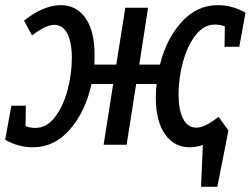

<svg xmlns="http://www.w3.org/2000/svg" viewBox="-26 -560 970 743"><path d="M900 -379H843L844 -458Q827 -465 806 -465Q763 -465 731 -424Q699 -383 682 -320Q665 -257 665 -194Q665 -135 682.5 -100.5Q700 -66 734 -66Q767 -66 820 -108L857 -56Q855 -54 855 -54L858 -55L815 163H752L759 1Q732 10 708 10Q648 10 612.5 -40.5Q577 -91 577 -183Q577 -210 580 -235H501L464 0H375L412 -235H328Q305 -129 245 -59.5Q185 10 101 10Q46 10 -6 -19L18 -151H74L73 -72Q91 -65 111 -65Q154 -65 186 -106Q218 -147 235 -210Q252 -273 252 -336Q252 -396 234.5 -430Q217 -464 183 -464Q152 -464 98 -423L67 -480Q104 -510 140.5 -525Q177 -540 209 -540Q270 -540 305 -490Q340 -440 340 -347Q340 -322 339 -310H424L459 -530H547L513 -310H593Q618 -410 677 -475Q736 -540 816 -540Q873 -540 924 -511Z"/></svg>

Font: Bitter Pro Medium
Style: Italic
Weight: 500
Italic angle: -9°
Designer: Sol Matas, and Bitter project Authors
Foundry: Sol Matas
Version: Version 1.010